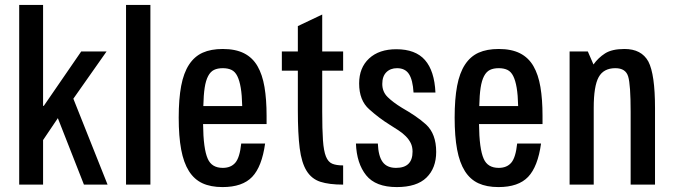

<svg xmlns="http://www.w3.org/2000/svg" viewBox="-20 -750 2734 780"><path d="M155 -730V-320H158L310 -541H413L278 -349L417 0H321L215 -270L155 -181V0H58V-730Z M492 -730H591V0H492Z M885 -68Q918 -68 936 -89Q954 -110 960 -167H1057Q1044 -73 1004.5 -31.5Q965 10 884 10Q836 10 802.5 -5.5Q769 -21 747.5 -55Q726 -89 716 -142.5Q706 -196 706 -272Q706 -348 716 -401Q726 -454 748 -487.5Q770 -521 803.5 -536Q837 -551 885 -551Q937 -551 971.5 -533.5Q1006 -516 1026 -481.5Q1046 -447 1054.5 -396.5Q1063 -346 1063 -280V-246H805Q806 -145 824 -105Q840 -68 885 -68ZM885 -473Q864 -473 849.5 -466Q835 -459 825.5 -441Q816 -423 811.5 -393.5Q807 -364 806 -319H964Q963 -364 958 -393.5Q953 -423 944 -441Q935 -459 920.5 -466Q906 -473 885 -473Z M1125 -541H1190V-644L1289 -691V-541H1374V-463H1289V-297Q1289 -224 1292 -180.5Q1295 -137 1304 -114.5Q1313 -92 1329.5 -85Q1346 -78 1374 -78V0Q1317 0 1281.5 -11.5Q1246 -23 1225.5 -56Q1205 -89 1197.5 -148Q1190 -207 1190 -302V-463H1125Z M1752 -133Q1752 -67 1712.5 -28.5Q1673 10 1592 10Q1506 10 1467.5 -38Q1429 -86 1426 -167H1515Q1517 -116 1534.5 -92Q1552 -68 1589 -68Q1656 -68 1656 -134Q1656 -154 1648.5 -169Q1641 -184 1628 -197Q1615 -210 1598 -221Q1581 -232 1562 -244Q1541 -257 1520.5 -272.5Q1500 -288 1480 -306Q1439 -342 1439 -411Q1439 -475 1479.5 -512.5Q1520 -550 1590 -550Q1668 -550 1706.5 -506Q1745 -462 1749 -374H1660Q1657 -425 1641.5 -449Q1626 -473 1593 -473Q1566 -473 1549.5 -456.5Q1533 -440 1533 -409Q1533 -377 1555 -355.5Q1577 -334 1613 -312Q1641 -296 1665.5 -279.5Q1690 -263 1711 -244Q1752 -206 1752 -133Z M2006 -68Q2039 -68 2057 -89Q2075 -110 2081 -167H2178Q2165 -73 2125.5 -31.5Q2086 10 2005 10Q1957 10 1923.5 -5.5Q1890 -21 1868.5 -55Q1847 -89 1837 -142.5Q1827 -196 1827 -272Q1827 -348 1837 -401Q1847 -454 1869 -487.5Q1891 -521 1924.5 -536Q1958 -551 2006 -551Q2058 -551 2092.5 -533.5Q2127 -516 2147 -481.5Q2167 -447 2175.5 -396.5Q2184 -346 2184 -280V-246H1926Q1927 -145 1945 -105Q1961 -68 2006 -68ZM2006 -473Q1985 -473 1970.5 -466Q1956 -459 1946.5 -441Q1937 -423 1932.5 -393.5Q1928 -364 1927 -319H2085Q2084 -364 2079 -393.5Q2074 -423 2065 -441Q2056 -459 2041.5 -466Q2027 -473 2006 -473Z M2294 0V-541H2368L2391 -488Q2410 -515 2438 -533Q2466 -551 2517 -551Q2586 -551 2614 -500Q2641 -448 2641 -311V0H2542V-296Q2542 -406 2532 -439Q2522 -473 2480 -473Q2432 -473 2412 -436.5Q2392 -400 2392 -312V0Z"/></svg>

Font: Medium
Style: Regular
Weight: 500
Designer: Fernando Haro
Foundry: deFharo
Version: Version 1.787